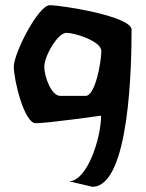

<svg xmlns="http://www.w3.org/2000/svg" viewBox="-20 -711 561 737"><path d="M33 -455C33 -404 73 -238 117 -238C163 -238 368 -267 368 -267C368 -181 315 -16 245 -15L335 6C479 5 485 -471 485 -597C485 -649 215 -691 171 -691C127 -691 33 -507 33 -455ZM150 -455C150 -495 201 -585 235 -585C267 -585 369 -553 369 -515C369 -475 346 -343 309 -343H211C177 -343 150 -417 150 -455Z"/></svg>

Font: Crazy Punk
Style: Regular
Weight: 400
Version: Version 1